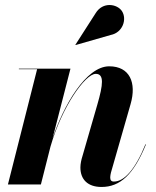

<svg xmlns="http://www.w3.org/2000/svg" viewBox="-20 -733 618 763"><path d="M420 -594C468 -603.5 485.5 -657 464.5 -689C446 -717 389 -728 360 -680.5L279.5 -555L280.5 -554ZM127.5 -458 11.5 0H142.5L180.5 -150C226 -308.5 318.5 -439.5 360.5 -439.5C395 -439.5 389.5 -396 367 -318L307.5 -112C303.5 -99.5 299.5 -82.5 299.5 -67.5C299.5 -19.5 329 10 383.5 10C457 10 510.5 -38.5 560 -159L558 -159.5C517.5 -60 474 -11.5 432.5 -11.5C421.5 -11.5 418 -17.5 418 -28.5C418 -33.5 419.5 -41.5 421 -47.5L499 -319.5C523.5 -404.5 495.5 -469.5 414 -469.5C321.5 -469.5 233 -314 189 -183.5L260 -460H55V-458Z"/></svg>

Font: Bodoni* 96pt
Style: Bold Italic
Weight: 700
Italic angle: -13°
Version: Version 2.3